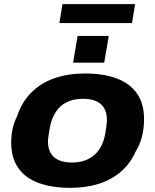

<svg xmlns="http://www.w3.org/2000/svg" viewBox="-20 -893 748 925"><path d="M318 12Q229 12 165 -12Q101 -36 67.5 -84.5Q34 -133 34 -206Q34 -241 41 -273Q48 -305 62 -332Q85 -402 131.5 -448Q178 -494 243.5 -516.5Q309 -539 389 -539Q479 -539 542.5 -515Q606 -491 640 -442.5Q674 -394 674 -320Q674 -274 664 -235Q654 -196 634 -164Q608 -105 562 -65.5Q516 -26 454.5 -7Q393 12 318 12ZM327 -110Q373 -110 406 -127Q439 -144 459.5 -175Q480 -206 487 -249Q491 -271 492.5 -283.5Q494 -296 494.5 -303.5Q495 -311 495 -317Q495 -348 482.5 -370.5Q470 -393 445 -405Q420 -417 380 -417Q334 -417 301 -400.5Q268 -384 248 -352.5Q228 -321 220 -278Q216 -257 214.5 -244.5Q213 -232 212 -224.5Q211 -217 211 -211Q211 -180 223.5 -157Q236 -134 262 -122Q288 -110 327 -110ZM332 -591 354 -720H504L482 -591ZM266 -782 281 -873H631L616 -782Z"/></svg>

Font: Archivo SemiExpanded ExtraBold
Style: Italic
Weight: 800
Width: 6
Italic angle: -10°
Designer: Hector Gatti
Foundry: Omnibus-Type
Version: Version 2.001